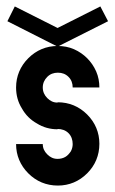

<svg xmlns="http://www.w3.org/2000/svg" viewBox="-20 -577 359 597"><path d="M160 0C195 0 226 -13 251 -38C276 -63 289 -94 289 -130C289 -165 276 -196 251 -221C226 -246 195 -259 159 -259V-258C146 -258 136 -263 127 -272C118 -281 113 -292 113 -305C113 -318 118 -329 127 -338C136 -347 147 -351 160 -351C173 -351 184 -347 193 -338C202 -329 206 -318 206 -305H289C289 -322 286 -339 279 -355C272 -371 262 -385 251 -396C240 -407 226 -417 210 -424C194 -431 177 -434 159 -434C124 -434 93 -421 68 -396C43 -371 30 -340 30 -305C30 -281 36 -259 48 -240C59 -220 75 -204 95 -193C114 -181 136 -175 159 -175V-176C172 -176 184 -172 193 -163C202 -154 206 -142 206 -129C206 -121 204 -113 200 -106C195 -99 190 -93 183 -89C176 -85 168 -83 159 -83C146 -83 136 -88 127 -97C118 -106 113 -116 113 -129H30C30 -94 43 -63 68 -38C93 -13 124 0 160 0ZM316 -511 292 -557 159 -490 26 -557 3 -511 159 -432Z"/></svg>

Font: Kunika
Style: Regular
Weight: 400
Designer: Leo Kuroshita
Foundry: kurogedelic
Version: Version 1.000;PS 001.000;hotconv 1.0.88;makeotf.lib2.5.64775